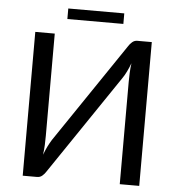

<svg xmlns="http://www.w3.org/2000/svg" viewBox="-57 -899 878 953"><g transform="rotate(5 382.0 -423.0)"><path d="M672 -716.5V0H575V-509Q575 -530.5 576 -553.8Q577 -577 580.5 -603Q572 -580.5 562.5 -561Q553 -541.5 543 -527L207 -30.5Q200 -19 189 -9.5Q178 0 163.5 0H91.5V-716.5H188.5V-207Q188.5 -185.5 187.5 -162.2Q186.5 -139 183 -112.5Q191.5 -135.5 201.2 -155Q211 -174.5 220.5 -189.5L556.5 -686Q563.5 -697.5 574.5 -707Q585.5 -716.5 600 -716.5ZM244.5 -846.5H523.5V-794H244.5Z"/></g></svg>

Font: Lato 2
Style: Regular
Weight: 400
Designer: Lukasz Dziedzic with Adam Twardoch and Botio Nikoltchev
Foundry: tyPoland Lukasz Dziedzic
Version: Version 2.015; 2015-08-06; http://www.latofonts.com/